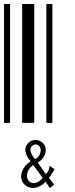

<svg xmlns="http://www.w3.org/2000/svg" viewBox="-20 -610 370 953"><path d="M0 0V-590H30V0ZM90 0V-590H150V0ZM210 0V-590H240V0ZM206 291Q195 306 178 314Q161 323 143 323Q127 323 114 315Q100 307 93 295Q85 282 85 267Q85 244 98 224Q111 204 132 191Q106 160 106 134Q106 120 113 109Q120 98 131 91Q143 85 157 85Q171 85 183 92Q194 99 201 110Q207 121 207 134Q207 152 196 170Q184 189 167 196L208 255Q217 244 221 236Q224 228 225 217Q225 215 227 213L251 230Q237 254 223 273L249 307L227 323ZM154 180Q167 174 175 161Q182 149 182 136Q182 124 175 115Q167 107 157 107Q146 107 139 115Q131 122 131 134Q131 152 154 180ZM146 299Q170 299 192 273L145 209Q131 218 122 233Q114 248 114 262Q114 278 123 288Q133 299 146 299Z"/></svg>

Font: Libre Barcode 128 Text
Style: Regular
Weight: 400
Version: Version 1.005; ttfautohint (v1.8.3)